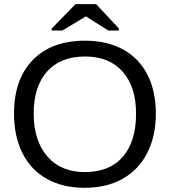

<svg xmlns="http://www.w3.org/2000/svg" viewBox="-20 -894 818 924"><path d="M730 -347.2Q730 -239.3 688.7 -158.2Q647.5 -77.1 570.3 -33.7Q493.2 9.8 388.2 9.8Q282.2 9.8 205.3 -33.2Q128.4 -76.2 87.9 -157.5Q47.4 -238.8 47.4 -347.2Q47.4 -512.2 137.7 -605.2Q228 -698.2 389.2 -698.2Q494.1 -698.2 571.3 -656.5Q648.4 -614.7 689.2 -535.2Q730 -455.6 730 -347.2ZM634.8 -347.2Q634.8 -475.6 570.6 -548.8Q506.3 -622.1 389.2 -622.1Q271 -622.1 206.5 -549.8Q142.1 -477.5 142.1 -347.2Q142.1 -217.8 207.3 -141.8Q272.5 -65.9 388.2 -65.9Q507.3 -65.9 571 -139.4Q634.8 -212.9 634.8 -347.2ZM552.2 -756.8V-747.1H501L394 -814.9H393.1L279.8 -747.1H229V-756.8L343.3 -874H442.9Z"/></svg>

Font: Arial
Style: Regular
Weight: 400
Designer: Steve Matteson
Foundry: Ascender Corporation
Version: Version 2.00.3